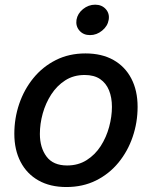

<svg xmlns="http://www.w3.org/2000/svg" viewBox="-20 -772 637 804"><path d="M257.8 11.2Q189.9 11.2 141.1 -16.4Q92.3 -43.9 66.2 -94.2Q40 -144.5 40 -211.9Q40 -276.9 60.5 -337.2Q81.1 -397.5 119.9 -445.1Q158.7 -492.7 213.9 -520.5Q269 -548.3 337.9 -548.3Q406.2 -548.3 455.1 -520.8Q503.9 -493.2 530 -442.9Q556.2 -392.6 556.2 -324.7Q556.2 -259.3 535.6 -199Q515.1 -138.7 476.1 -91.1Q437 -43.5 381.8 -16.1Q326.7 11.2 257.8 11.2ZM261.2 -79.1Q307.6 -79.1 343 -101.6Q378.4 -124 401.9 -160.6Q425.3 -197.3 437 -240.5Q448.7 -283.7 448.7 -324.7Q448.7 -363.8 436.5 -393.8Q424.3 -423.8 399.2 -440.9Q374 -458 334.5 -458Q288.1 -458 253.2 -435.5Q218.3 -413.1 194.6 -376.5Q170.9 -339.8 158.9 -296.6Q147 -253.4 147 -211.4Q147 -153.8 174.8 -116.5Q202.6 -79.1 261.2 -79.1ZM356.9 -625Q329.1 -625 312.7 -643.8Q296.4 -662.6 300.3 -689Q304.7 -715.3 327.6 -733.9Q350.6 -752.4 378.4 -752.4Q406.2 -752.4 422.9 -733.9Q439.5 -715.3 435.1 -689Q430.7 -662.6 407.7 -643.8Q384.8 -625 356.9 -625Z"/></svg>

Font: Inter 17pt Medium
Style: Italic
Weight: 500
Italic angle: -9.3988°
Version: Version 4.001;git-66647c0bb